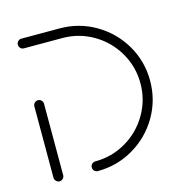

<svg xmlns="http://www.w3.org/2000/svg" viewBox="-83 -597 646 674"><g transform="rotate(-15 239.5 -259.5)"><path d="M53 -294.8Q60 -294.8 65.2 -289.6Q70.4 -284.4 70.4 -277V-17.8Q70.4 -10.4 65.2 -5.2Q60 0 53 0Q45.9 0 40.6 -5.4Q35.2 -10.7 35.2 -17.8V-277Q35.2 -284.4 40.6 -289.6Q45.9 -294.8 53 -294.8ZM174.4 -17.8Q174.4 -25.2 179.6 -30.2Q184.8 -35.2 191.9 -35.2Q252.6 -35.2 304.1 -65.4Q355.6 -95.6 385.7 -147Q415.9 -198.5 415.9 -259.3Q415.9 -320 385.7 -371.5Q355.6 -423 304.1 -453.1Q252.6 -483.3 191.9 -483.3H52.6Q45.2 -483.3 40.2 -488.5Q35.2 -493.7 35.2 -501.1Q35.2 -508.5 40.4 -513.5Q45.6 -518.5 52.6 -518.5H191.9Q262.2 -518.5 321.9 -483.5Q381.5 -448.5 416.3 -389.1Q451.1 -329.6 451.1 -259.3Q451.1 -188.9 416.3 -129.4Q381.5 -70 321.9 -35Q262.2 0 191.9 0Q184.4 0 179.4 -5.2Q174.4 -10.4 174.4 -17.8Z"/></g></svg>

Font: 26F Galaxy Hebrew Light
Style: Regular
Weight: 300
Designer: C₂₉H₂₅N₃O₅
Version: Version 1.000